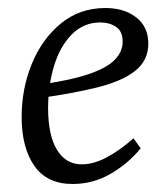

<svg xmlns="http://www.w3.org/2000/svg" viewBox="-20 -446 413 479"><path d="M243 -426Q290 -426 320 -402.5Q350 -379 350 -337Q350 -295 317 -269Q284 -243 221 -227.5Q158 -212 69 -200L73 -234Q153 -245 199.5 -260.5Q246 -276 266 -296.5Q286 -317 286 -342Q286 -368 269.5 -379Q253 -390 230 -390Q189 -390 159.5 -360.5Q130 -331 115 -282Q100 -233 100 -176Q100 -109 122 -72.5Q144 -36 184 -36Q213 -36 245.5 -53Q278 -70 313 -101L331 -76Q301 -39 257 -13Q213 13 161 13Q97 13 65.5 -32.5Q34 -78 34 -154Q34 -225 59.5 -287Q85 -349 132 -387.5Q179 -426 243 -426Z"/></svg>

Font: Rasa Light
Style: Italic
Weight: 300
Italic angle: -7.10001°
Designer: Anna Giedrys (Yrsa+Rasa design), David Brezina (Yrsa art-direction, Rasa art-direction, design)
Foundry: Rosetta Type Foundry
Version: Version 2.004